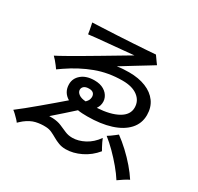

<svg xmlns="http://www.w3.org/2000/svg" viewBox="-182 -1036 1363 1321"><g transform="rotate(30 500.0 -375.5)"><path d="M101 67Q96 59 84 46.5Q72 34 59 21.5Q46 9 36 2Q63 -18 101 -49Q139 -80 181.5 -115.5Q224 -151 264.5 -185.5Q305 -220 335 -246Q280 -279 280 -343Q280 -390 318 -421.5Q356 -453 420 -453Q465 -453 495 -435Q525 -417 537.5 -388Q550 -359 541 -326Q537 -313 527 -297Q631 -303 691.5 -337Q752 -371 752 -428Q752 -482 708.5 -515Q665 -548 588 -548Q476 -548 378.5 -511.5Q281 -475 189 -412Q178 -405 169 -398Q160 -391 152 -386Q146 -395 135 -409.5Q124 -424 112 -438Q100 -452 91 -460Q119 -474 163 -499Q207 -524 260.5 -555Q314 -586 370 -619.5Q426 -653 478.5 -684Q531 -715 571 -739Q528 -735 476 -730Q424 -725 373.5 -720.5Q323 -716 283 -712Q243 -708 222 -705Q221 -716 217.5 -733Q214 -750 211 -766Q208 -782 206 -790Q234 -791 285.5 -793.5Q337 -796 399 -799Q461 -802 521.5 -806Q582 -810 629 -813Q676 -816 696 -818Q700 -813 708 -801Q716 -789 725 -777Q734 -765 739 -758Q725 -749 689.5 -727.5Q654 -706 606 -676.5Q558 -647 503 -613Q527 -617 551 -618.5Q575 -620 599 -620Q674 -620 731 -597Q788 -574 819.5 -530.5Q851 -487 851 -426Q851 -359 807 -311Q763 -263 684 -238Q605 -213 499 -213Q478 -213 459 -214Q440 -215 423 -218Q395 -192 354.5 -156.5Q314 -121 272 -84H300Q340 -82 369 -69.5Q398 -57 424.5 -45.5Q451 -34 483 -34Q530 -34 579.5 -60Q629 -86 666 -138Q670 -127 678 -110.5Q686 -94 694 -79Q702 -64 707 -56Q663 -2 602 27.5Q541 57 483 57Q452 57 427 47.5Q402 38 380.5 25.5Q359 13 337.5 3Q316 -7 290 -8Q250 -10 211 -1Q172 8 131 40Q122 47 114.5 54.5Q107 62 101 67ZM893 67Q869 29 833.5 -13.5Q798 -56 758.5 -95.5Q719 -135 682 -164Q691 -169 705 -179Q719 -189 732 -199Q745 -209 751 -214Q791 -185 833 -146Q875 -107 911.5 -64.5Q948 -22 973 17Q957 24 932.5 40Q908 56 893 67ZM438 -297Q456 -315 459 -330Q465 -353 454.5 -369Q444 -385 416 -385Q389 -385 376 -374Q363 -363 363 -347Q363 -328 382.5 -313.5Q402 -299 438 -297Z"/></g></svg>

Font: Zen Kaku Gothic Antique Medium
Style: Regular
Weight: 500
Designer: Yoshimichi Ohira
Foundry: Positype
Version: Version 1.002